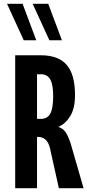

<svg xmlns="http://www.w3.org/2000/svg" viewBox="-20 -991 460 1011"><path d="M195 -365Q230 -365 245 -393Q260 -421 260 -485Q260 -546 244.5 -573Q229 -600 195 -600H175V-365ZM171 -779H105L17 -971H99ZM306 -779H240L152 -971H234ZM60 0V-700H195Q287 -700 331 -649.5Q375 -599 375 -490Q375 -420 349.5 -379Q324 -338 287 -323Q311 -315 324 -297Q337 -279 351 -239L420 0H290L243 -211Q229 -270 180 -270H175V0Z"/></svg>

Font: Gully ECD Medium
Style: Regular
Weight: 500
Width: 2
Designer: jaikishan Patel
Foundry: MagicType
Version: Version 1.000;Glyphs 3.2 (3242)